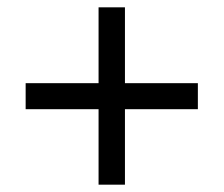

<svg xmlns="http://www.w3.org/2000/svg" viewBox="-20 -615 612 524"><path d="M321 -388H520V-317H321V-111H249V-317H50V-388H249V-595H321Z"/></svg>

Font: Noto Sans
Style: Regular
Weight: 400
Designer: Monotype Design Team
Foundry: Monotype Imaging Inc.
Version: Version 2.007